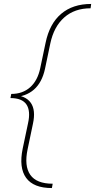

<svg xmlns="http://www.w3.org/2000/svg" viewBox="-20 -731 482 973"><path d="M243 222Q150 222 112.5 170.5Q75 119 95 22L122 -106Q136 -169 114 -201.5Q92 -234 33 -234L37 -255Q95 -255 133 -289Q171 -323 184 -386L211 -514Q231 -611 290 -661Q349 -711 442 -711L439 -689Q358 -689 305.5 -642.5Q253 -596 235 -511L208 -382Q193 -313 152 -277Q111 -241 45 -238L46 -250Q110 -247 136 -210Q162 -173 147 -104L120 25Q102 110 133.5 155Q165 200 247 200Z"/></svg>

Font: Ysabeau Infant Thin
Style: Italic
Weight: 250
Italic angle: -12°
Designer: Christian Thalmann (Catharsis Fonts)
Version: Version 2.001;gftools[0.9.30]; featfreeze: ss01,ss02,lnum